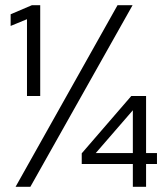

<svg xmlns="http://www.w3.org/2000/svg" viewBox="-20 -720 643 740"><path d="M135 -700V-350H84V-646L21 -620V-665L103 -700ZM97 0H40L433 -700H491ZM543 -350V-130H585V-88H543V0H492V-88H295V-129L486 -350ZM349 -130H492V-295Z"/></svg>

Font: Rosa Sans Light
Style: Regular
Weight: 300
Designer: Pentagram / MCKL
Foundry: Pentagram / MCKL
Version: Version 1.005;September 16, 2019;FontCreator 11.5.0.2425 64-